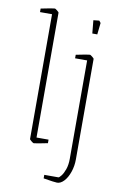

<svg xmlns="http://www.w3.org/2000/svg" viewBox="-91 -687 559 911"><g transform="rotate(10 188.5 -231.0)"><path d="M89 -7V-608H31V-625Q89 -637 98 -637Q100 -637 109 -630Q118 -623 118 -620V-19H176V-2Q118 10 109 10Q107 10 98 3Q89 -4 89 -7ZM287 -614 315 -617 323 -607 317 -551H293ZM185 166V149H253Q257 149 266.5 137Q276 125 283.5 103.5Q291 82 291 53V-421H233V-438Q291 -450 300 -450Q302 -450 311 -443Q320 -436 320 -433V51Q320 83 310 112Q300 141 284 158Q268 175 251 175Q239 175 185 166Z"/></g></svg>

Font: Grenze Thin
Style: Regular
Weight: 250
Designer: Renata Polastri
Foundry: Omnibus-Type
Version: Version 1.002; ttfautohint (v1.8)